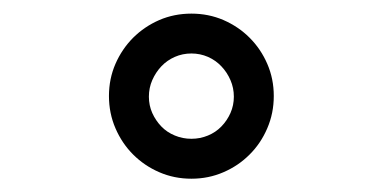

<svg xmlns="http://www.w3.org/2000/svg" viewBox="-20 -706 577 289"><path d="M144 -561.5Q144 -587.4 153.8 -609.9Q163.6 -632.3 180.4 -649.2Q197.3 -666 219.7 -675.8Q242.2 -685.5 268.1 -685.5Q293.9 -685.5 316.4 -675.8Q338.9 -666 355.7 -649.2Q372.6 -632.3 382.3 -609.9Q392.1 -587.4 392.1 -561.5Q392.1 -535.6 382.3 -512.9Q372.6 -490.2 355.7 -473.4Q338.9 -456.5 316.4 -446.8Q293.9 -437 268.1 -437Q242.2 -437 219.7 -446.8Q197.3 -456.5 180.4 -473.4Q163.6 -490.2 153.8 -512.9Q144 -535.6 144 -561.5ZM204.1 -560.5Q204.1 -547.4 209.2 -535.9Q214.4 -524.4 222.9 -515.6Q231.4 -506.8 243.2 -502Q254.9 -497.1 268.1 -497.1Q281.2 -497.1 293 -502Q304.7 -506.8 313.2 -515.6Q321.8 -524.4 326.9 -535.9Q332 -547.4 332 -560.5Q332 -573.7 326.9 -585.4Q321.8 -597.2 313.2 -606.2Q304.7 -615.2 293 -620.4Q281.2 -625.5 268.1 -625.5Q254.9 -625.5 243.2 -620.4Q231.4 -615.2 222.9 -606.2Q214.4 -597.2 209.2 -585.4Q204.1 -573.7 204.1 -560.5Z"/></svg>

Font: Cardo
Style: Bold
Weight: 700
Designer: David J. Perry
Foundry: David J. Perry
Version: Version 1.0011